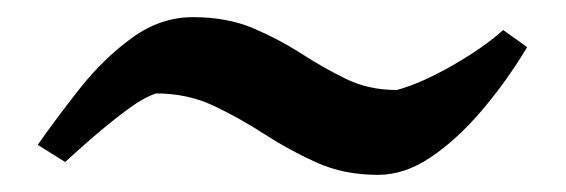

<svg xmlns="http://www.w3.org/2000/svg" viewBox="-20 -410 660 224"><path d="M421 -206Q381 -206 349 -220.5Q317 -235 288.5 -253.5Q260 -272 229.5 -286.5Q199 -301 162 -301Q147 -296 127 -281Q107 -266 88 -249.5Q69 -233 56 -221L24 -241Q45 -271 72.5 -306Q100 -341 133.5 -365.5Q167 -390 205 -390Q245 -390 275.5 -377Q306 -364 331.5 -347.5Q357 -331 383.5 -318Q410 -305 443 -305Q472 -313 508.5 -334Q545 -355 567 -375L595 -355Q571 -315 542 -281Q513 -247 482.5 -226.5Q452 -206 421 -206Z"/></svg>

Font: Ruwudu
Style: Bold
Weight: 700
Designer: Becca Hirsbrunner Spalinger
Foundry: SIL International
Version: Version 3.000